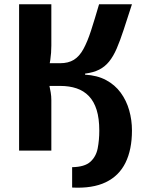

<svg xmlns="http://www.w3.org/2000/svg" viewBox="-20 -710 673 905"><path d="M320 174V78Q379 77 406 52.5Q433 28 440.5 -11Q448 -50 448 -94Q448 -152 435.5 -192Q423 -232 399 -257Q375 -282 341 -293.5Q307 -305 264 -305H183V-412H263Q302 -412 328 -428Q354 -444 373 -478.5Q392 -513 409 -565.5Q426 -618 447 -690H602Q580 -622 563 -570Q546 -518 530 -481Q514 -444 494 -419.5Q474 -395 447 -381.5Q420 -368 381 -363V-358Q438 -355 480 -332.5Q522 -310 549 -273Q576 -236 589 -190Q602 -144 602 -95Q602 -5 571.5 57Q541 119 478.5 149Q416 179 320 174ZM70 0V-690H222V-495Q222 -461 217 -427Q212 -393 201 -362Q207 -334 211.5 -313Q216 -292 219 -274.5Q222 -257 222 -238V0Z"/></svg>

Font: Exo 2
Style: Bold
Weight: 700
Designer: Natanael Gama
Foundry: Natanael Gama
Version: Version 2.010